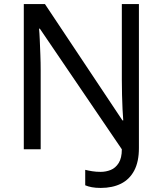

<svg xmlns="http://www.w3.org/2000/svg" viewBox="-20 -800 800 944"><path d="M475 124Q450 124 431.5 120.5Q413 117 399 111V35Q415 39 434 42Q453 45 475 45Q501 45 524.5 35.5Q548 26 563.5 1.5Q579 -23 579 -66L176 -659H172Q174 -640 175.5 -605Q177 -570 178.5 -530Q180 -490 180 -453V-66H97V-780H201L582 -208H586Q584 -230 582.5 -262.5Q581 -295 580 -333Q579 -371 579 -408V-780H663V-72Q663 -5 640 38.5Q617 82 575 103Q533 124 475 124Z"/></svg>

Font: Noto Sans Malayalam UI
Style: Regular
Weight: 400
Designer: Jelle Bosma - Monotype Design Team
Foundry: Monotype Imaging Inc.
Version: Version 2.104